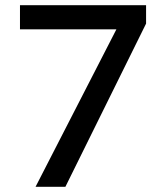

<svg xmlns="http://www.w3.org/2000/svg" viewBox="-20 -720 640 740"><path d="M117 0 442 -633 464 -607H57V-700H543V-629L232 0Z"/></svg>

Font: SUSE Medium
Style: Regular
Weight: 500
Designer: Rene Bieder
Foundry: SUSE
Version: Version 1.000